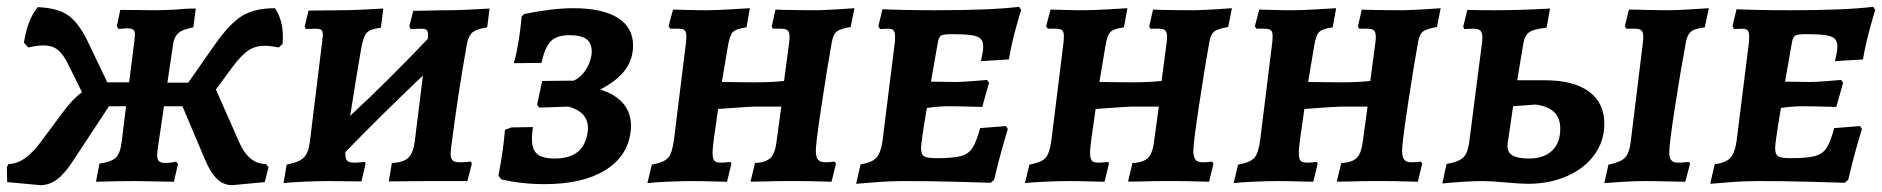

<svg xmlns="http://www.w3.org/2000/svg" viewBox="-34 -530 5509 562"><path d="M794 -421Q794 -408 793 -401L782 -391Q757 -396 742 -396Q713 -396 692.5 -382Q672 -368 648 -336L598 -268L666 -114Q694 -50 744 -50L752 -41L741 3L646 12Q620 12 601 -6.5Q582 -25 566 -63L500 -219H446L429 -104Q426 -86 426 -76Q426 -63 431.5 -58Q437 -53 449 -53Q461 -53 469.5 -54.5Q478 -56 481 -57L487 -50L475 2L361 0Q311 0 247 2L257 -51Q292 -56 305 -68.5Q318 -81 322 -114L335 -219H285L179 -58Q155 -21 132.5 -4.5Q110 12 84 12L-13 3L-14 -41L-9 -50Q39 -50 88 -118L149 -200Q178 -240 206 -260L167 -339Q152 -370 136 -383.5Q120 -397 93 -397Q74 -397 49 -391L36 -405Q46 -471 76 -509Q137 -507 168.5 -483Q200 -459 228 -398L280 -289H344L359 -408Q361 -424 361 -428Q361 -439 356 -443Q351 -447 339 -447Q329 -447 322 -446Q315 -445 313 -445L308 -453L318 -501L424 -500Q437 -500 481 -502Q490 -503 504.5 -504Q519 -505 539 -505L532 -450Q501 -444 489 -434Q477 -424 473 -403L456 -288H517L596 -401Q639 -462 675.5 -484Q712 -506 771 -506Q794 -472 794 -421Z M1287 -102Q1285 -86 1285 -81Q1285 -66 1291 -60.5Q1297 -55 1311 -55Q1322 -55 1333 -56Q1344 -57 1345 -57L1347 -50L1334 0H1220L1104 1L1113 -53Q1147 -54 1162 -69Q1177 -84 1181 -124L1204 -309Q1088 -199 977 -85Q976 -67 981.5 -60.5Q987 -54 1001 -54Q1013 -54 1022 -55Q1031 -56 1034 -56L1036 -51L1024 1L927 0Q894 0 852 2Q810 4 796 6L805 -48Q841 -55 855 -68.5Q869 -82 873 -115L909 -408Q911 -424 911 -427Q911 -439 906.5 -442.5Q902 -446 889 -446L861 -445L858 -453L869 -499L962 -500Q989 -500 1031.5 -502Q1074 -504 1088 -505L1081 -449Q1050 -445 1040 -434.5Q1030 -424 1024 -392Q1014 -337 991 -191Q1100 -292 1218 -416Q1219 -420 1219 -427Q1219 -439 1214.5 -442.5Q1210 -446 1197 -446L1168 -445L1164 -453L1176 -499Q1176 -498 1192 -498.5Q1208 -499 1222 -499Q1242 -500 1277 -500Q1301 -500 1343 -502Q1385 -504 1399 -505L1392 -450Q1362 -445 1350 -436Q1338 -427 1333 -403Q1307 -258 1287 -102Z M1433 -5 1425 -16Q1440 -94 1444 -150L1463 -157L1526 -158Q1523 -139 1523 -124Q1523 -92 1538.5 -79Q1554 -66 1590 -66Q1633 -66 1657 -85.5Q1681 -105 1686 -143Q1687 -147 1687 -155Q1687 -202 1630 -218L1545 -215L1538 -223L1553 -293L1646 -294Q1666 -304 1679.5 -324Q1693 -344 1697 -367Q1698 -371 1698 -379Q1698 -404 1682.5 -415.5Q1667 -427 1633 -427Q1596 -427 1578.5 -409.5Q1561 -392 1551 -346L1470 -345Q1485 -396 1493 -482L1500 -489Q1584 -506 1644 -506Q1729 -506 1774 -478Q1819 -450 1819 -397Q1819 -357 1796 -325.5Q1773 -294 1723 -268Q1813 -239 1813 -161Q1813 -151 1812 -145Q1803 -72 1737 -31.5Q1671 9 1560 9Q1493 9 1433 -5Z M2354 -89Q2354 -70 2360.5 -62.5Q2367 -55 2381 -55Q2391 -55 2399 -56Q2407 -57 2409 -57L2413 -51L2400 2Q2391 2 2363.5 1Q2336 0 2301 0H2267Q2231 0 2211 1Q2196 1 2179.5 1.5Q2163 2 2163 1L2176 -53Q2208 -54 2222 -68.5Q2236 -83 2240 -123L2253 -218H2175Q2150 -217 2116 -214.5Q2082 -212 2068 -211L2056 -127Q2055 -119 2053 -102Q2051 -85 2052 -76Q2053 -63 2058 -58.5Q2063 -54 2076 -54Q2087 -54 2094.5 -55Q2102 -56 2104 -56Q2105 -55 2106 -53.5Q2107 -52 2107 -51L2094 2Q2082 2 2050.5 1Q2019 0 1990 0Q1958 0 1916.5 2Q1875 4 1861 6L1874 -48Q1911 -55 1922.5 -69Q1934 -83 1939 -123L1974 -406Q1975 -413 1975 -424Q1975 -437 1970 -441.5Q1965 -446 1950 -446H1928L1923 -453L1936 -502Q1946 -502 1974.5 -501Q2003 -500 2032 -500Q2058 -500 2102.5 -502.5Q2147 -505 2161 -506L2151 -450Q2121 -446 2111.5 -436.5Q2102 -427 2097 -397L2079 -290L2173 -289Q2224 -289 2261 -293L2276 -406Q2277 -412 2277 -423Q2277 -436 2271.5 -441Q2266 -446 2252 -446H2228L2225 -453L2236 -502Q2252 -501 2289.5 -500.5Q2327 -500 2356 -500Q2391 -501 2423.5 -503Q2456 -505 2467 -506L2456 -451Q2426 -446 2415.5 -438Q2405 -430 2401 -408Q2387 -330 2370.5 -220.5Q2354 -111 2354 -89Z M2707 -67Q2755 -67 2778 -73Q2801 -79 2812.5 -97Q2824 -115 2835 -155L2911 -161L2916 -152Q2912 -140 2899.5 -96Q2887 -52 2876 -4L2866 5Q2842 4 2762.5 2Q2683 0 2618 0Q2572 0 2528 3.5Q2484 7 2472 8L2485 -49Q2518 -54 2531 -68Q2544 -82 2549 -116L2585 -404Q2586 -412 2586 -423Q2586 -436 2581.5 -441Q2577 -446 2566 -446L2542 -445L2537 -453L2549 -503Q2565 -502 2609.5 -501Q2654 -500 2705 -500Q2867 -500 2949 -510L2955 -501Q2951 -489 2939 -445.5Q2927 -402 2919 -356L2837 -351Q2838 -355 2841 -369Q2844 -383 2844 -393Q2844 -409 2836.5 -416.5Q2829 -424 2810 -427Q2791 -430 2753 -430Q2728 -430 2721 -426Q2714 -422 2711 -405L2691 -291L2763 -290Q2779 -290 2811.5 -292.5Q2844 -295 2855 -296L2861 -288L2841 -217Q2831 -217 2801.5 -218Q2772 -219 2740 -219Q2714 -219 2679 -214L2670 -160Q2669 -150 2665.5 -128.5Q2662 -107 2662 -96Q2662 -78 2671 -72.5Q2680 -67 2707 -67Z M3459 -89Q3459 -70 3465.5 -62.5Q3472 -55 3486 -55Q3496 -55 3504 -56Q3512 -57 3514 -57L3518 -51L3505 2Q3496 2 3468.5 1Q3441 0 3406 0H3372Q3336 0 3316 1Q3301 1 3284.5 1.5Q3268 2 3268 1L3281 -53Q3313 -54 3327 -68.5Q3341 -83 3345 -123L3358 -218H3280Q3255 -217 3221 -214.5Q3187 -212 3173 -211L3161 -127Q3160 -119 3158 -102Q3156 -85 3157 -76Q3158 -63 3163 -58.5Q3168 -54 3181 -54Q3192 -54 3199.5 -55Q3207 -56 3209 -56Q3210 -55 3211 -53.5Q3212 -52 3212 -51L3199 2Q3187 2 3155.5 1Q3124 0 3095 0Q3063 0 3021.5 2Q2980 4 2966 6L2979 -48Q3016 -55 3027.5 -69Q3039 -83 3044 -123L3079 -406Q3080 -413 3080 -424Q3080 -437 3075 -441.5Q3070 -446 3055 -446H3033L3028 -453L3041 -502Q3051 -502 3079.5 -501Q3108 -500 3137 -500Q3163 -500 3207.5 -502.5Q3252 -505 3266 -506L3256 -450Q3226 -446 3216.5 -436.5Q3207 -427 3202 -397L3184 -290L3278 -289Q3329 -289 3366 -293L3381 -406Q3382 -412 3382 -423Q3382 -436 3376.5 -441Q3371 -446 3357 -446H3333L3330 -453L3341 -502Q3357 -501 3394.5 -500.5Q3432 -500 3461 -500Q3496 -501 3528.5 -503Q3561 -505 3572 -506L3561 -451Q3531 -446 3520.5 -438Q3510 -430 3506 -408Q3492 -330 3475.5 -220.5Q3459 -111 3459 -89Z M4070 -89Q4070 -70 4076.5 -62.5Q4083 -55 4097 -55Q4107 -55 4115 -56Q4123 -57 4125 -57L4129 -51L4116 2Q4107 2 4079.5 1Q4052 0 4017 0H3983Q3947 0 3927 1Q3912 1 3895.5 1.5Q3879 2 3879 1L3892 -53Q3924 -54 3938 -68.5Q3952 -83 3956 -123L3969 -218H3891Q3866 -217 3832 -214.5Q3798 -212 3784 -211L3772 -127Q3771 -119 3769 -102Q3767 -85 3768 -76Q3769 -63 3774 -58.5Q3779 -54 3792 -54Q3803 -54 3810.5 -55Q3818 -56 3820 -56Q3821 -55 3822 -53.5Q3823 -52 3823 -51L3810 2Q3798 2 3766.5 1Q3735 0 3706 0Q3674 0 3632.5 2Q3591 4 3577 6L3590 -48Q3627 -55 3638.5 -69Q3650 -83 3655 -123L3690 -406Q3691 -413 3691 -424Q3691 -437 3686 -441.5Q3681 -446 3666 -446H3644L3639 -453L3652 -502Q3662 -502 3690.5 -501Q3719 -500 3748 -500Q3774 -500 3818.5 -502.5Q3863 -505 3877 -506L3867 -450Q3837 -446 3827.5 -436.5Q3818 -427 3813 -397L3795 -290L3889 -289Q3940 -289 3977 -293L3992 -406Q3993 -412 3993 -423Q3993 -436 3987.5 -441Q3982 -446 3968 -446H3944L3941 -453L3952 -502Q3968 -501 4005.5 -500.5Q4043 -500 4072 -500Q4107 -501 4139.5 -503Q4172 -505 4183 -506L4172 -451Q4142 -446 4131.5 -438Q4121 -430 4117 -408Q4103 -330 4086.5 -220.5Q4070 -111 4070 -89Z M4373 4Q4329 0 4306 0Q4262 0 4188 7L4200 -50Q4235 -56 4248.5 -68.5Q4262 -81 4266 -110L4304 -405Q4305 -411 4305 -421Q4305 -435 4299 -440.5Q4293 -446 4279 -446L4252 -445L4249 -452L4261 -501Q4287 -500 4339 -500Q4415 -500 4503 -505L4493 -449Q4456 -445 4442.5 -436Q4429 -427 4425 -403L4407 -295H4489Q4572 -295 4617 -262Q4662 -229 4662 -168Q4662 -117 4633 -77Q4604 -37 4553 -14.5Q4502 8 4438 8Q4417 8 4373 4ZM4533 -153Q4533 -185 4515 -202Q4497 -219 4461 -224L4395 -219L4379 -110Q4376 -87 4391 -76.5Q4406 -66 4442 -66Q4484 -66 4508.5 -88.5Q4533 -111 4533 -153ZM4852 -85Q4852 -68 4858 -61Q4864 -54 4877 -54Q4890 -54 4898.5 -55Q4907 -56 4910 -56L4913 -51L4899 2Q4885 2 4848.5 1Q4812 0 4778 0Q4749 0 4711.5 2.5Q4674 5 4662 6L4674 -48Q4709 -55 4722 -68Q4735 -81 4739 -113L4775 -406Q4776 -413 4776 -423Q4776 -436 4770.5 -441Q4765 -446 4751 -446H4726Q4724 -449 4722 -453L4734 -502Q4762 -502 4780 -501L4848 -500Q4871 -500 4912.5 -502.5Q4954 -505 4968 -506L4956 -450Q4926 -446 4916 -438Q4906 -430 4901 -408Q4885 -322 4868.5 -215Q4852 -108 4852 -85Z M5207 -67Q5255 -67 5278 -73Q5301 -79 5312.5 -97Q5324 -115 5335 -155L5411 -161L5416 -152Q5412 -140 5399.5 -96Q5387 -52 5376 -4L5366 5Q5342 4 5262.5 2Q5183 0 5118 0Q5072 0 5028 3.5Q4984 7 4972 8L4985 -49Q5018 -54 5031 -68Q5044 -82 5049 -116L5085 -404Q5086 -412 5086 -423Q5086 -436 5081.5 -441Q5077 -446 5066 -446L5042 -445L5037 -453L5049 -503Q5065 -502 5109.5 -501Q5154 -500 5205 -500Q5367 -500 5449 -510L5455 -501Q5451 -489 5439 -445.5Q5427 -402 5419 -356L5337 -351Q5338 -355 5341 -369Q5344 -383 5344 -393Q5344 -409 5336.5 -416.5Q5329 -424 5310 -427Q5291 -430 5253 -430Q5228 -430 5221 -426Q5214 -422 5211 -405L5191 -291L5263 -290Q5279 -290 5311.5 -292.5Q5344 -295 5355 -296L5361 -288L5341 -217Q5331 -217 5301.5 -218Q5272 -219 5240 -219Q5214 -219 5179 -214L5170 -160Q5169 -150 5165.5 -128.5Q5162 -107 5162 -96Q5162 -78 5171 -72.5Q5180 -67 5207 -67Z"/></svg>

Font: Alegreya SC
Style: Bold Italic
Weight: 700
Italic angle: -7°
Designer: Juan Pablo del Peral
Foundry: Huerta Tipografica
Version: Version 2.007; ttfautohint (v1.6)